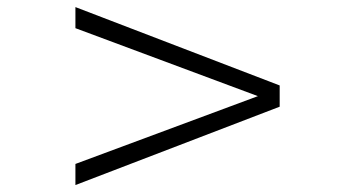

<svg xmlns="http://www.w3.org/2000/svg" viewBox="-20 -560 1002 542"><path d="M192.9 -37.6V-97.2L708 -288.6L192.9 -480.5V-540L769.5 -318.8V-258.8Z"/></svg>

Font: Doulos SIL Am
Style: Regular
Weight: 400
Designer: Walt Agee, Victor Gaultney, Peter Martin, Debbi Hosken, Becca Hirsbrunner
Foundry: SIL International
Version: Version 5.000